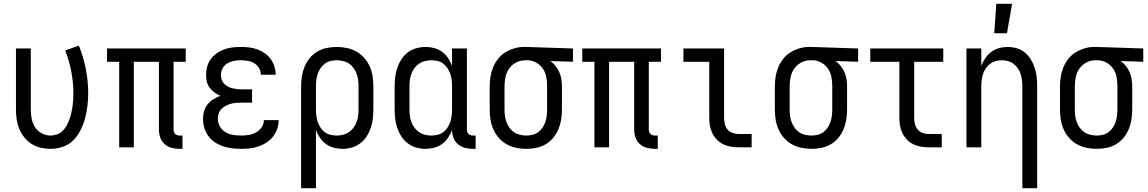

<svg xmlns="http://www.w3.org/2000/svg" viewBox="-20 -775 6040 1010"><path d="M246 8Q220 8 194 2Q168 -4 146 -18Q124 -32 107.5 -53Q91 -74 81 -98Q71 -122 67.5 -148Q64 -174 64 -200V-520H142V-200Q142 -176 146.5 -151.5Q151 -127 164 -106.5Q177 -86 199 -74Q221 -62 245 -62Q263 -62 280 -68Q297 -74 309.5 -86.5Q322 -99 330.5 -114.5Q339 -130 345 -146.5Q351 -163 355 -180Q359 -197 361.5 -214.5Q364 -232 365 -249.5Q366 -267 366 -285Q366 -342 355 -399Q344 -456 323 -510L395 -535Q419 -475 431.5 -412Q444 -349 444 -284Q444 -251 440 -218Q436 -185 427.5 -153Q419 -121 404 -91Q389 -61 366 -37.5Q343 -14 311 -3Q279 8 246 8Z M924 8Q903 8 882.5 2.5Q862 -3 846 -17Q830 -31 823 -51.5Q816 -72 816 -93V-450H684V0H607V-450H543V-520H957V-450H893V-93Q893 -87 895 -81Q897 -75 901.5 -70.5Q906 -66 912 -64Q918 -62 924 -62H940V8Z M1247 8Q1224 8 1200 5Q1176 2 1153.5 -5.5Q1131 -13 1110.5 -26.5Q1090 -40 1076 -59.5Q1062 -79 1055 -102Q1048 -125 1048 -149Q1048 -170 1053.5 -190Q1059 -210 1072 -226Q1085 -242 1102.5 -253Q1120 -264 1139 -271Q1123 -278 1108.5 -288.5Q1094 -299 1083 -313.5Q1072 -328 1068 -345.5Q1064 -363 1064 -381Q1064 -403 1070 -425Q1076 -447 1089 -464.5Q1102 -482 1120.5 -495Q1139 -508 1160 -515.5Q1181 -523 1203 -525.5Q1225 -528 1247 -528Q1269 -528 1290.5 -525.5Q1312 -523 1333 -515.5Q1354 -508 1372 -495.5Q1390 -483 1403 -465.5Q1416 -448 1423 -427Q1430 -406 1430 -384V-382H1352V-383Q1352 -401 1342.5 -417Q1333 -433 1317 -442.5Q1301 -452 1283 -455Q1265 -458 1247 -458Q1229 -458 1210.5 -454.5Q1192 -451 1176 -441.5Q1160 -432 1151 -415.5Q1142 -399 1142 -380Q1142 -368 1146 -356Q1150 -344 1158.5 -335Q1167 -326 1178 -320Q1189 -314 1201 -311Q1213 -308 1225.5 -306.5Q1238 -305 1250 -305H1306V-235H1250Q1236 -235 1222 -234Q1208 -233 1194 -229Q1180 -225 1167.5 -218.5Q1155 -212 1145 -202Q1135 -192 1130.5 -178.5Q1126 -165 1126 -150Q1126 -129 1136.5 -110Q1147 -91 1165.5 -80Q1184 -69 1205 -65.5Q1226 -62 1247 -62Q1268 -62 1288 -65Q1308 -68 1326 -78Q1344 -88 1356 -105Q1368 -122 1368 -143H1446V-142Q1446 -119 1438 -96.5Q1430 -74 1415.5 -55.5Q1401 -37 1381 -24.5Q1361 -12 1339 -4.5Q1317 3 1294 5.5Q1271 8 1247 8Z M1564 215V-320Q1564 -347 1568 -373Q1572 -399 1582 -423.5Q1592 -448 1609 -469Q1626 -490 1649 -503.5Q1672 -517 1698 -522.5Q1724 -528 1751 -528Q1778 -528 1804.5 -522.5Q1831 -517 1854.5 -504Q1878 -491 1896 -470.5Q1914 -450 1925 -425Q1936 -400 1940 -373.5Q1944 -347 1944 -320V-200Q1944 -175 1941 -150Q1938 -125 1930 -101.5Q1922 -78 1908.5 -57Q1895 -36 1875 -21Q1855 -6 1830.5 1Q1806 8 1781 8Q1758 8 1735.5 2Q1713 -4 1694.5 -17.5Q1676 -31 1663 -50.5Q1650 -70 1642 -91V215ZM1751 -62Q1768 -62 1784.5 -66Q1801 -70 1815 -79.5Q1829 -89 1839.5 -103Q1850 -117 1856 -133Q1862 -149 1864 -166Q1866 -183 1866 -200V-320Q1866 -337 1864 -354Q1862 -371 1856 -387Q1850 -403 1840 -417Q1830 -431 1816 -440.5Q1802 -450 1785 -454Q1768 -458 1751 -458Q1734 -458 1718 -454Q1702 -450 1688.5 -440Q1675 -430 1665.5 -415.5Q1656 -401 1651 -385.5Q1646 -370 1644 -353.5Q1642 -337 1642 -320V-200Q1642 -183 1644 -166.5Q1646 -150 1651 -134.5Q1656 -119 1665.5 -104.5Q1675 -90 1688 -80Q1701 -70 1717.5 -66Q1734 -62 1751 -62Z M2219 8Q2194 8 2169.5 1Q2145 -6 2125 -21Q2105 -36 2091.5 -57Q2078 -78 2070 -101.5Q2062 -125 2059 -150Q2056 -175 2056 -200V-320Q2056 -345 2059 -370Q2062 -395 2070 -418.5Q2078 -442 2091.5 -463Q2105 -484 2125 -499Q2145 -514 2169.5 -521Q2194 -528 2219 -528Q2242 -528 2264.5 -522Q2287 -516 2305.5 -502.5Q2324 -489 2337 -469.5Q2350 -450 2358 -429V-520H2436V-93Q2436 -87 2438 -81Q2440 -75 2444.5 -70.5Q2449 -66 2455 -64Q2461 -62 2467 -62H2482V8H2467Q2446 8 2425.5 2.5Q2405 -3 2389 -16.5Q2373 -30 2365.5 -50Q2358 -70 2358 -91Q2350 -70 2337 -50.5Q2324 -31 2305.5 -17.5Q2287 -4 2264.5 2Q2242 8 2219 8ZM2249 -62Q2266 -62 2282.5 -66Q2299 -70 2312 -80Q2325 -90 2334.5 -104.5Q2344 -119 2349 -134.5Q2354 -150 2356 -166.5Q2358 -183 2358 -200V-320Q2358 -337 2356 -353.5Q2354 -370 2349 -385.5Q2344 -401 2334.5 -415.5Q2325 -430 2312 -440Q2299 -450 2282.5 -454Q2266 -458 2249 -458Q2232 -458 2215.5 -454Q2199 -450 2185 -440.5Q2171 -431 2160.5 -417Q2150 -403 2144 -387Q2138 -371 2136 -354Q2134 -337 2134 -320V-200Q2134 -183 2136 -166Q2138 -149 2144 -133Q2150 -117 2160.5 -103Q2171 -89 2185 -79.5Q2199 -70 2215.5 -66Q2232 -62 2249 -62Z M2749 8Q2722 8 2695.5 2.5Q2669 -3 2645.5 -16Q2622 -29 2604 -49.5Q2586 -70 2575 -95Q2564 -120 2560 -146.5Q2556 -173 2556 -200V-320Q2556 -346 2560 -371.5Q2564 -397 2574 -421Q2584 -445 2600 -465.5Q2616 -486 2638 -499.5Q2660 -513 2685 -520.5Q2710 -528 2736 -528H2750L2994 -520V-450L2875 -454Q2891 -443 2903 -427.5Q2915 -412 2922.5 -394.5Q2930 -377 2933 -358Q2936 -339 2936 -320V-200Q2936 -173 2932 -147Q2928 -121 2918 -96.5Q2908 -72 2891 -51Q2874 -30 2851 -16.5Q2828 -3 2802 2.5Q2776 8 2749 8ZM2749 -62Q2766 -62 2782 -66Q2798 -70 2811.5 -80Q2825 -90 2834.5 -104.5Q2844 -119 2849 -134.5Q2854 -150 2856 -166.5Q2858 -183 2858 -200V-320Q2858 -344 2854 -367.5Q2850 -391 2837.5 -411Q2825 -431 2804 -443.5Q2783 -456 2759 -458H2742Q2717 -458 2694.5 -446Q2672 -434 2658 -414Q2644 -394 2639 -369.5Q2634 -345 2634 -320V-200Q2634 -183 2636 -166Q2638 -149 2644 -133Q2650 -117 2660 -103Q2670 -89 2684 -79.5Q2698 -70 2715 -66Q2732 -62 2749 -62Z M3424 8Q3403 8 3382.5 2.5Q3362 -3 3346 -17Q3330 -31 3323 -51.5Q3316 -72 3316 -93V-450H3184V0H3107V-450H3043V-520H3457V-450H3393V-93Q3393 -87 3395 -81Q3397 -75 3401.5 -70.5Q3406 -66 3412 -64Q3418 -62 3424 -62H3440V8Z M3866 0Q3845 0 3824.5 -3.5Q3804 -7 3785 -16Q3766 -25 3751.5 -40Q3737 -55 3727.5 -74Q3718 -93 3714.5 -113.5Q3711 -134 3711 -155V-450H3575V-520H3789V-155Q3789 -138 3793 -122Q3797 -106 3807.5 -93.5Q3818 -81 3834 -75.5Q3850 -70 3866 -70H3934V0Z M4249 8Q4222 8 4195.5 2.5Q4169 -3 4145.5 -16Q4122 -29 4104 -49.5Q4086 -70 4075 -95Q4064 -120 4060 -146.5Q4056 -173 4056 -200V-320Q4056 -346 4060 -371.5Q4064 -397 4074 -421Q4084 -445 4100 -465.5Q4116 -486 4138 -499.5Q4160 -513 4185 -520.5Q4210 -528 4236 -528H4250L4494 -520V-450L4375 -454Q4391 -443 4403 -427.5Q4415 -412 4422.5 -394.5Q4430 -377 4433 -358Q4436 -339 4436 -320V-200Q4436 -173 4432 -147Q4428 -121 4418 -96.5Q4408 -72 4391 -51Q4374 -30 4351 -16.5Q4328 -3 4302 2.5Q4276 8 4249 8ZM4249 -62Q4266 -62 4282 -66Q4298 -70 4311.5 -80Q4325 -90 4334.5 -104.5Q4344 -119 4349 -134.5Q4354 -150 4356 -166.5Q4358 -183 4358 -200V-320Q4358 -344 4354 -367.5Q4350 -391 4337.5 -411Q4325 -431 4304 -443.5Q4283 -456 4259 -458H4242Q4217 -458 4194.5 -446Q4172 -434 4158 -414Q4144 -394 4139 -369.5Q4134 -345 4134 -320V-200Q4134 -183 4136 -166Q4138 -149 4144 -133Q4150 -117 4160 -103Q4170 -89 4184 -79.5Q4198 -70 4215 -66Q4232 -62 4249 -62Z M4866 0Q4845 0 4824.5 -3.5Q4804 -7 4785 -16Q4766 -25 4751.5 -40Q4737 -55 4727.5 -74Q4718 -93 4714.5 -113.5Q4711 -134 4711 -155V-450H4558V-520H4942V-450H4789V-155Q4789 -138 4793 -122Q4797 -106 4807.5 -93.5Q4818 -81 4834 -75.5Q4850 -70 4866 -70H4934V0Z M5210 -600 5221 -755H5304L5277 -600ZM5358 215V-320Q5358 -337 5356 -353.5Q5354 -370 5349 -385.5Q5344 -401 5334.5 -415Q5325 -429 5312 -439Q5299 -449 5283 -453.5Q5267 -458 5250 -458Q5233 -458 5217 -453.5Q5201 -449 5188 -439Q5175 -429 5165.5 -415Q5156 -401 5151 -385.5Q5146 -370 5144 -353.5Q5142 -337 5142 -320V0H5064V-520H5142V-429Q5150 -450 5163 -469Q5176 -488 5194.5 -502Q5213 -516 5235.5 -522Q5258 -528 5280 -528Q5305 -528 5329 -521Q5353 -514 5371.5 -498.5Q5390 -483 5403 -461.5Q5416 -440 5423.5 -416.5Q5431 -393 5433.5 -368.5Q5436 -344 5436 -320V215Z M5749 8Q5722 8 5695.5 2.5Q5669 -3 5645.5 -16Q5622 -29 5604 -49.5Q5586 -70 5575 -95Q5564 -120 5560 -146.5Q5556 -173 5556 -200V-320Q5556 -346 5560 -371.5Q5564 -397 5574 -421Q5584 -445 5600 -465.5Q5616 -486 5638 -499.5Q5660 -513 5685 -520.5Q5710 -528 5736 -528H5750L5994 -520V-450L5875 -454Q5891 -443 5903 -427.5Q5915 -412 5922.5 -394.5Q5930 -377 5933 -358Q5936 -339 5936 -320V-200Q5936 -173 5932 -147Q5928 -121 5918 -96.5Q5908 -72 5891 -51Q5874 -30 5851 -16.5Q5828 -3 5802 2.5Q5776 8 5749 8ZM5749 -62Q5766 -62 5782 -66Q5798 -70 5811.5 -80Q5825 -90 5834.5 -104.5Q5844 -119 5849 -134.5Q5854 -150 5856 -166.5Q5858 -183 5858 -200V-320Q5858 -344 5854 -367.5Q5850 -391 5837.5 -411Q5825 -431 5804 -443.5Q5783 -456 5759 -458H5742Q5717 -458 5694.5 -446Q5672 -434 5658 -414Q5644 -394 5639 -369.5Q5634 -345 5634 -320V-200Q5634 -183 5636 -166Q5638 -149 5644 -133Q5650 -117 5660 -103Q5670 -89 5684 -79.5Q5698 -70 5715 -66Q5732 -62 5749 -62Z"/></svg>

Font: Iosevka SS18
Style: Regular
Weight: 400
Monospace: yes
Designer: Belleve Invis
Foundry: Belleve Invis
Version: Version 25.1.1; ttfautohint (v1.8.4)